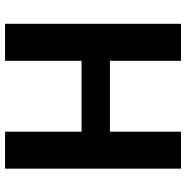

<svg xmlns="http://www.w3.org/2000/svg" viewBox="-8 -744 751 776"><g transform="rotate(90 368.0 -355.5)"><path d="M75.7 0H225.3V-309.1H511.7V0H661.1V-710.9H511.7V-423.8H225.3V-710.9H75.7Z"/></g></svg>

Font: Roboto Flex
Style: Regular
Weight: 400
Designer: Berlow after Robertson
Foundry: Google
Version: Version 3.200;gftools[0.9.32]